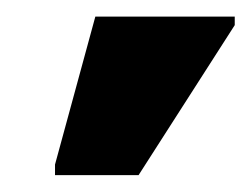

<svg xmlns="http://www.w3.org/2000/svg" viewBox="-20 -786 301 230"><path d="M45.9 -576.2V-588.9L94.2 -766.1H261.2V-755.9L146 -576.2Z"/></svg>

Font: Droid Sans Thai
Style: Bold
Weight: 700
Designer: Steve Matteson
Foundry: Ascender Corporation
Version: Version 1.00